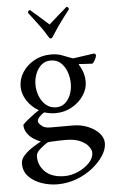

<svg xmlns="http://www.w3.org/2000/svg" viewBox="-59 -700 573 962"><g transform="rotate(-5 227.5 -219.0)"><path d="M221 -509Q215 -509 210 -518Q194 -545 180 -564.5Q166 -584 151.5 -603Q137 -622 118 -647Q118 -652 121.5 -656Q125 -660 129 -660Q148 -644 169.5 -625Q191 -606 206 -592.5Q221 -579 221 -579Q221 -579 236 -592.5Q251 -606 272.5 -625Q294 -644 313 -660Q317 -660 320.5 -656Q324 -652 324 -647Q305 -622 290.5 -603Q276 -584 262.5 -564.5Q249 -545 232 -518Q227 -509 221 -509ZM294 -65Q333 -65 367.5 -51Q402 -37 423.5 -14Q445 9 445 37Q445 67 424.5 99Q404 131 369 159Q334 187 288 204.5Q242 222 191 222Q152 222 113 209Q74 196 48 169.5Q22 143 22 103Q22 81 41 61Q60 41 85 25Q110 9 126 1Q109 -5 90.5 -17Q72 -29 59 -47.5Q46 -66 46 -90Q55 -100 71.5 -113.5Q88 -127 104.5 -139Q121 -151 130 -156Q94 -176 71.5 -210.5Q49 -245 49 -281Q49 -320 70.5 -353.5Q92 -387 129.5 -408Q167 -429 214 -429Q246 -429 268 -420.5Q290 -412 303 -407Q317 -402 317.5 -402Q318 -402 325 -400L430 -415Q439 -412 439 -405Q439 -399 432 -384.5Q425 -370 417 -365Q405 -366 390 -366.5Q375 -367 364 -368Q353 -369 353 -369Q349 -369 349 -366Q353 -362 364.5 -336.5Q376 -311 376 -277Q376 -243 354.5 -210Q333 -177 295.5 -155.5Q258 -134 211 -134Q198 -134 181 -137Q164 -140 156 -143Q143 -136 131.5 -124Q120 -112 120 -100Q120 -93 135 -79Q150 -65 179 -65ZM249 4Q240 4 219.5 4.5Q199 5 180.5 6Q162 7 158 9Q142 19 121 37Q100 55 100 74Q100 121 134 152.5Q168 184 230 184Q264 184 298 169Q332 154 355 130Q378 106 378 79Q378 65 365 47.5Q352 30 324 17Q296 4 249 4ZM210 -399Q182 -399 163 -382Q144 -365 134 -339Q124 -313 124 -285Q124 -255 135 -227Q146 -199 167 -181Q188 -163 218 -163Q245 -163 263.5 -179.5Q282 -196 291.5 -221.5Q301 -247 301 -274Q301 -305 291 -333.5Q281 -362 261 -380.5Q241 -399 210 -399Z"/></g></svg>

Font: Amiri
Style: Regular
Weight: 400
Designer: Khaled Hosny
Version: Version 0.114